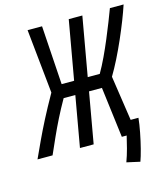

<svg xmlns="http://www.w3.org/2000/svg" viewBox="-164 -790 917 1045"><g transform="rotate(-15 294.5 -267.5)"><path d="M198.7 0 249 -285.2H183.1Q152.8 -231.9 129.6 -185.5Q106.4 -139.2 86.2 -94.2Q65.9 -49.3 44.4 0H-40.5Q-18.1 -49.3 4.2 -96.9Q26.4 -144.5 55.2 -200.7Q84 -256.8 126.5 -332L89.4 -693.4H170.9L192.4 -361.8H262.7L321.3 -693.4H397.9L339.4 -361.8H407.2Q428.7 -398.9 450 -444.1Q471.2 -489.3 490.5 -535.2Q509.8 -581.1 525.9 -622.3Q542 -663.6 553.2 -693.4H630.4Q618.2 -656.2 599.9 -609.4Q581.5 -562.5 559.6 -512.5Q537.6 -462.4 513.9 -415Q490.2 -367.7 467.3 -329.6L504.9 -76.7H548.8Q545.4 -42 536.6 3.4Q527.8 48.8 517.1 90.6Q506.3 132.3 497.1 157.2L422.4 140.6Q435.1 106.4 445.1 68.4Q455.1 30.3 461.9 0H434.6L398.9 -285.2H326.2L275.9 0Z"/></g></svg>

Font: CaskaydiaCove NFP SemiLight
Style: Italic
Weight: 350
Italic angle: -10°
Designer: Aaron Bell
Foundry: Saja Typeworks
Version: Version 2111.001; VTT 6.35;Nerd Fonts 3.1.1